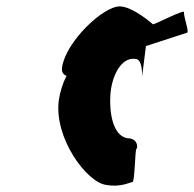

<svg xmlns="http://www.w3.org/2000/svg" viewBox="-20 -886 607 600"><path d="M174 -676C172 -661 177 -653 188 -649C176 -626 168 -600 164 -574C147 -456 252 -314 313 -308C359 -300 386 -317 394 -317C401 -317 402 -414 406 -420C412 -426 410 -454 378 -454C332 -462 321 -536 325 -591C329 -646 357 -708 403 -702C427 -702 424 -646 424 -646L436 -742L565 -784C572 -784 553 -837 555 -848C557 -858 465 -810 458 -810C458 -810 395 -866 354 -866C302 -866 186 -756 174 -676Z"/></svg>

Font: Ampere
Style: UltCndIta
Weight: 400
Version: Version 1